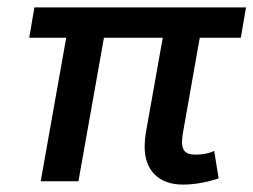

<svg xmlns="http://www.w3.org/2000/svg" viewBox="-20 -490 685 519"><path d="M371 -94Q371 -111 374 -130L420 -388H261L192 0H90L159 -388H59L73 -470H645L631 -388H520L474 -128Q472 -112 472 -106Q472 -88 480.5 -80Q489 -72 508 -72Q538 -72 559 -82L571 -8Q552 -1 525.5 4Q499 9 475 9Q426 9 398.5 -18Q371 -45 371 -94Z"/></svg>

Font: Niramit Medium
Style: Italic
Weight: 500
Italic angle: -10°
Designer: Katatrad Aksorn Co.,Ltd.
Foundry: Cadson Demak Co.,Ltd.
Version: Version 1.000; ttfautohint (v1.6)